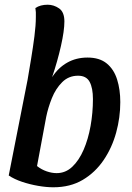

<svg xmlns="http://www.w3.org/2000/svg" viewBox="-20 -774 559 814"><path d="M206 20Q177 20 142 14Q107 8 74 -3Q41 -14 17 -30L97 -436Q104 -477 112 -525.5Q120 -574 126 -620.5Q132 -667 132 -702Q133 -723 130 -740Q151 -754 182 -754Q208 -754 230.5 -738.5Q253 -723 253 -683Q253 -644 238.5 -579.5Q224 -515 201 -447Q227 -487 265 -508.5Q303 -530 351 -530Q402 -530 432.5 -505Q463 -480 476.5 -437Q490 -394 490 -341Q490 -276 472.5 -212Q455 -148 419.5 -95.5Q384 -43 331 -11.5Q278 20 206 20ZM220 -40Q258 -40 286.5 -67Q315 -94 334.5 -139Q354 -184 364 -240Q374 -296 374 -354Q374 -401 360 -427Q346 -453 311 -453Q271 -453 243.5 -425.5Q216 -398 200 -358Q184 -318 176 -279L137 -70Q156 -55 178 -47.5Q200 -40 220 -40Z"/></svg>

Font: Sansita Swashed
Style: Regular
Weight: 400
Designer: Pablo Cosgaya
Foundry: Omnibus-Type
Version: Version 1.003; ttfautohint (v1.8.3)